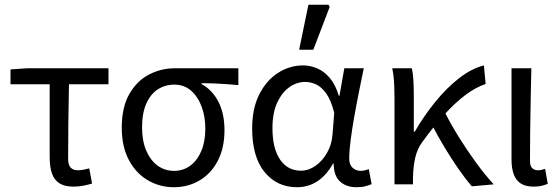

<svg xmlns="http://www.w3.org/2000/svg" viewBox="-20 -772 2342 804"><path d="M287.7 9.5Q250.5 9.5 228.7 -4.5Q206.9 -18.6 197.5 -45.9Q188 -73.2 188 -112.8V-419.1H24V-481.4L93.7 -486.1H434.3V-419.1H268.8Q267.1 -337.4 266.2 -258.5Q265.3 -179.6 265.3 -106.8Q265.3 -81.8 275.7 -70.4Q286.1 -59 305.9 -59Q318 -59 329.7 -61.3Q341.4 -63.6 353.7 -67L365.6 -3.5Q351.3 1 330.8 5.2Q310.4 9.5 287.7 9.5Z M707.9 12Q649.1 12 599.5 -16.9Q549.8 -45.7 519.9 -101.5Q489.9 -157.2 489.9 -237.7Q489.9 -323 521.5 -378.2Q553.1 -433.3 603.7 -459.7Q654.4 -486.1 712.1 -486.1H978.1V-415.6Q936.8 -419.4 900.9 -421.4Q864.9 -423.5 824.4 -423.8V-419.8Q869.5 -395.1 894.8 -345.5Q920 -295.8 920 -227.4Q920 -151.7 891.8 -98.2Q863.6 -44.6 815.5 -16.3Q767.4 12 707.9 12ZM708.6 -56.5Q747.1 -56.5 776.6 -78.1Q806.1 -99.8 823 -139.6Q839.8 -179.4 839.8 -234Q839.8 -282.6 824.6 -324.6Q809.3 -366.6 780.4 -392.1Q751.5 -417.6 709.9 -417.6Q671.5 -417.6 641 -397.9Q610.5 -378.2 592.7 -338.3Q574.9 -298.4 574.9 -237.7Q574.9 -182 592.4 -141.3Q609.9 -100.5 640 -78.5Q670.2 -56.5 708.6 -56.5Z M1223.5 12Q1140 12 1087.9 -51.5Q1035.9 -115.1 1035.9 -234.2Q1035.9 -318.1 1065.8 -376.9Q1095.7 -435.7 1144.3 -466.9Q1193 -498.1 1249.1 -498.1Q1279.2 -498.1 1308.4 -485.6Q1337.6 -473.1 1361.3 -445.1Q1384.9 -417.1 1398.8 -370.9H1401.5L1421.8 -486.1H1503.3Q1493.3 -438.1 1482.8 -385.6Q1472.2 -333.1 1463.2 -281.8Q1454.1 -230.4 1448.3 -185.4Q1442.4 -140.4 1442.4 -106.8Q1442.4 -82.4 1456.5 -69.5Q1470.6 -56.5 1490.4 -56.5Q1498.6 -56.5 1507.6 -58.6Q1516.5 -60.7 1524.3 -63.7L1536.1 -0.9Q1526.1 3.5 1510.3 7.8Q1494.6 12 1472.9 12Q1429.9 12 1403.7 -12.1Q1377.5 -36.2 1377.2 -86.8H1374.4Q1318.6 12 1223.5 12ZM1240.2 -57.2Q1272.1 -57.2 1301.2 -77.7Q1330.4 -98.3 1349.9 -132.7Q1369.4 -167.1 1372.3 -207.9L1379.6 -299.5Q1366.2 -352.3 1346.2 -380.3Q1326.2 -408.4 1303.6 -418.6Q1280.9 -428.9 1258.1 -428.9Q1223 -428.9 1191.8 -407Q1160.6 -385 1140.7 -342.1Q1120.9 -299.2 1120.9 -234.9Q1120.9 -150.9 1152.7 -104Q1184.5 -57.2 1240.2 -57.2ZM1232.6 -563.7 1271.5 -752.1H1355.5L1360.5 -742.9L1292 -563.7Z M1632 0V-352.6Q1632 -382 1630.6 -417.8Q1629.3 -453.6 1622.5 -486.1H1704.1Q1709.4 -466.8 1711.1 -435.9Q1712.8 -404.9 1712.8 -372.7V-220.6H1716.8Q1755.3 -287.2 1802.8 -345.5Q1850.2 -403.8 1902.4 -444.5Q1954.6 -485.1 2006.3 -498.1L2013.6 -420.3Q1973.4 -406.9 1931.4 -376Q1889.3 -345 1844.1 -295.9Q1798.9 -246.8 1749.4 -178.8Q1727.4 -149.6 1718.7 -111.3Q1710 -72.9 1709.3 -25.3V0ZM1955.8 8.2Q1928.7 -23 1899 -65.9Q1869.3 -108.8 1840.6 -156.6Q1812 -204.3 1788.4 -250L1842.4 -302.6Q1866.7 -253.9 1900.4 -199.5Q1934.1 -145.1 1972.1 -92.9Q2010 -40.8 2047.4 0Z M2215 9.5Q2181.1 9.5 2160.8 -3.6Q2140.5 -16.7 2131.3 -42.1Q2122 -67.5 2122 -104V-486.1H2205Q2203.6 -420.4 2202.2 -352.7Q2200.8 -285.1 2200.1 -220.4Q2199.3 -155.7 2199.3 -98Q2199.3 -77.4 2208.4 -68.2Q2217.5 -59 2233.2 -59Q2239.8 -59 2247.1 -60.5Q2254.4 -62 2262.7 -65L2273.8 -2.2Q2262.8 2.3 2249 5.9Q2235.2 9.5 2215 9.5Z"/></svg>

Font: Source Sans 3 VF
Style: Regular
Weight: 200
Designer: Paul D. Hunt
Foundry: Adobe
Version: Version 3.046;hotconv 1.0.118;makeotfexe 2.5.65603